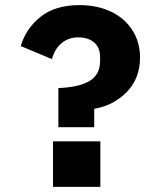

<svg xmlns="http://www.w3.org/2000/svg" viewBox="-20 -730 640 750"><path d="M208 -233V-386Q288 -389 329.5 -413.5Q371 -438 371 -492V-506Q371 -545 347.5 -564.5Q324 -584 286 -584Q247 -584 220 -561Q193 -538 183 -499L61 -550Q81 -618 138 -664Q195 -710 291 -710Q361 -710 414.5 -684Q468 -658 497.5 -611.5Q527 -565 527 -505Q527 -424 475.5 -371Q424 -318 348 -305V-233ZM372 -178V0H187V-178Z"/></svg>

Font: iA Writer Quattro V
Style: Regular
Weight: 400
Designer: Mike Abbink, Paul van der Laan, Pieter van Rosmalen, Oliver Reichenstein
Foundry: Information Architects Inc.
Version: Version 2.000